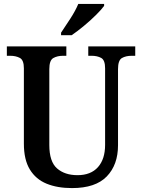

<svg xmlns="http://www.w3.org/2000/svg" viewBox="-20 -951 725 981"><path d="M348 10Q273 10 218 -12.5Q163 -35 132.5 -85Q102 -135 102 -217V-602Q102 -644 81.5 -655Q61 -666 32 -666H15V-714H319V-666H302Q273 -666 252.5 -654.5Q232 -643 232 -598V-210Q232 -125 271.5 -90.5Q311 -56 376 -56Q444 -56 480.5 -97Q517 -138 517 -211V-602Q517 -644 497 -655Q477 -666 448 -666H431V-714H671V-666H653Q623 -666 603 -654.5Q583 -643 583 -598V-209Q583 -109 525.5 -49.5Q468 10 348 10ZM292 -784Q313 -815 339.5 -856Q366 -897 380 -931H512V-921Q500 -904 471.5 -875.5Q443 -847 408.5 -818.5Q374 -790 346 -771H292Z"/></svg>

Font: Noto Serif Georgian SemiCondensed SemiBold
Style: Regular
Weight: 600
Width: 4
Designer: Monotype Design Team, Akaki Razmadze
Foundry: Google LLC
Version: Version 2.003; ttfautohint (v1.8.4.7-5d5b)